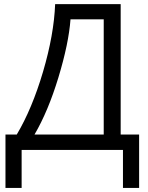

<svg xmlns="http://www.w3.org/2000/svg" viewBox="-20 -734 723 940"><path d="M661.1 186H582V0H85.9V186H6.8V-75.2H62Q137.2 -201.7 190.7 -382.8Q244.1 -564 250 -713.9H570.8V-75.2H661.1ZM487.8 -75.2V-639.2H325.2Q316.4 -521 266.1 -355.2Q215.8 -189.5 148.9 -75.2Z"/></svg>

Font: XL-Viking
Style: Regular
Weight: 400
Foundry: Ascender Corporation
Version: Version 1.10 March 23, 2015